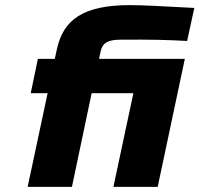

<svg xmlns="http://www.w3.org/2000/svg" viewBox="-20 -730 779 750"><path d="M451 -575C574 -576 636 -574 711 -570L739 -699C610 -706 536 -710 487 -710C305 -710 227 -653 202 -537L194 -500H128L100 -366H166L88 0H261L338 -366H501L423 0H596L702 -500H367L373 -529C380 -562 401 -575 451 -575Z"/></svg>

Font: LT Wave Black
Style: Italic
Weight: 900
Designer: Daniel Lyons
Version: Version 2.5 (Glyphs App)